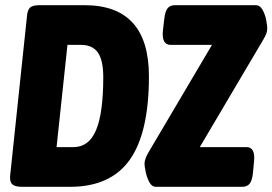

<svg xmlns="http://www.w3.org/2000/svg" viewBox="-20 -720 1050 740"><path d="M65 0Q38 0 27.5 -9.5Q17 -19 19 -42L84 -658Q86 -681 95.5 -690.5Q105 -700 132 -700H306Q554 -700 554 -426Q554 -208 480 -104Q406 0 250 0ZM198 -153H263Q323 -153 350.5 -219Q378 -285 378 -423Q378 -487 357.5 -517Q337 -547 292 -547H240ZM581 0Q565 0 555.5 -18Q546 -36 541.5 -57.5Q537 -79 537 -89Q537 -107 553 -134L797 -547H638Q602 -547 608 -603L613 -646Q616 -675 625.5 -687.5Q635 -700 654 -700H966Q982 -700 992 -682Q1002 -664 1006 -642.5Q1010 -621 1010 -611Q1010 -600 1006.5 -590.5Q1003 -581 994 -566L750 -153H930Q965 -153 959 -97L955 -54Q952 -25 942.5 -12.5Q933 0 914 0Z"/></svg>

Font: Asap Condensed Condensed ExtraBold
Style: Italic
Weight: 800
Width: 3
Italic angle: -6°
Designer: Pablo Cosgaya
Foundry: Omnibus-Type
Version: Version 3.001; ttfautohint (v1.8.4.7-5d5b)